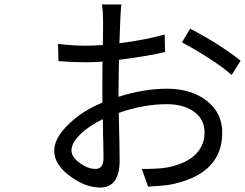

<svg xmlns="http://www.w3.org/2000/svg" viewBox="-20 -813 1094 857"><path d="M442 -107Q442 -145 441 -181L440 -204V-229Q439 -248 439 -281Q378 -252 339 -214Q299 -175 299 -142Q299 -111 338 -84Q373 -59 406 -59Q442 -59 442 -107ZM509 -414V-381Q622 -417 725 -417Q834 -417 903 -363Q972 -309 972 -221Q972 -44 763 6Q738 13 698 16Q693 17 683 17.5Q673 18 668 18L654 19L641 20L613 -59H641L671 -60Q703 -61 729 -66Q800 -80 843 -115Q893 -157 893 -221Q893 -282 844 -316Q797 -348 725 -348Q621 -348 510 -309Q514 -161 514 -97Q514 24 427 24Q362 24 295 -25Q222 -77 222 -140Q222 -198 288 -260Q347 -318 437 -355V-473Q437 -519 438 -538Q398 -535 365 -535Q308 -535 241 -540L239 -617Q305 -609 363 -609Q397 -609 439 -612Q439 -655 440 -681V-724Q440 -746 439 -760Q438 -769 435 -793H522L520 -778L519 -761Q517 -733 517 -726L513 -620Q630 -635 715 -659L717 -581Q645 -563 511 -546Q509 -424 509 -414ZM792 -624 829 -685Q961 -616 1054 -542L1014 -478Q980 -510 908 -556Q854 -591 792 -624Z"/></svg>

Font: Source Han Sans Regular
Style: Regular
Weight: 400
Designer: Ryoko NISHIZUKA  (kana & ideographs); Paul D. Hunt (Latin, Greek & Cyrillic); Wenlong ZHANG  (bopomofo); Sandoll Communi
Foundry: Adobe Systems Incorporated
Version: Version 1.00 January 18, 2024, initial release